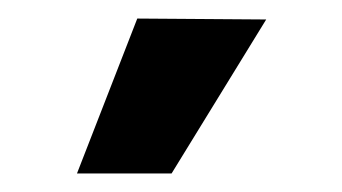

<svg xmlns="http://www.w3.org/2000/svg" viewBox="-20 -738 369 207"><path d="M63 -551 128 -718 267 -717 165 -551Z"/></svg>

Font: Gemunu Libre ExtraBold
Style: Regular
Weight: 800
Designer: Puspanada Ekanayake, Sola Matas, Pathum Egodawatta, Kosala Senevirathne
Foundry: mooniak
Version: Version 1.100